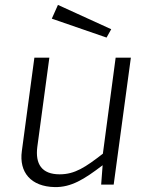

<svg xmlns="http://www.w3.org/2000/svg" viewBox="-20 -753 596 782"><path d="M216 -733 191 -677 414 -600 433 -634ZM203 9C270 10 322 -22 398 -80L392 -1H443L513 -518H451L399 -127C328 -72 285 -43 223 -43C150 -43 123 -85 132 -155L181 -518H120L69 -138C57 -51 106 7 203 9Z"/></svg>

Font: United Sans ExtraLight
Style: Italic
Weight: 200
Italic angle: -8°
Designer: Pablo Impallari, Rodrigo Fuenzalida (Modified by Dan O. Williams)
Version: Version 1.000;PS 001.000;hotconv 1.0.88;makeotf.lib2.5.64775